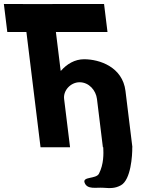

<svg xmlns="http://www.w3.org/2000/svg" viewBox="-59 -753 746 979"><path d="M58 -732.7H-39.3L-21.8 -589.9H75.6L147.7 -2.1H298.2L267.9 -248.6C262.6 -292 301.7 -333.6 346.7 -333.6C395.2 -333.6 430 -292 435.4 -248.6L465.6 -2.1H467.5C469.2 31.9 470.4 83.7 445.8 132.2C431.5 161.1 359.9 145.8 372.5 178.9C386.2 214.6 430.5 201.9 467.4 204.4C503.4 207 527.6 208.2 557.6 191.7C608.6 163.6 616.2 38.7 615.4 -2.1H616.1L580.8 -289.4C565.9 -411 449.6 -450.9 369.7 -450.9C322.1 -450.9 281.8 -426.3 252 -392.3H250.3L226 -589.9H489.1L471.6 -732.7H208.5L208.5 -732.3H58.1Z"/></svg>

Font: Hussar
Style: BdOpOblOne
Weight: 700
Foundry: Cannot Into Space Fonts
Version: Version 2.00